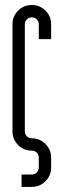

<svg xmlns="http://www.w3.org/2000/svg" viewBox="-20 -594 245 757"><path d="M132.9 -498.1Q132.9 -509.8 124.9 -517.7Q117 -525.6 105.4 -525.6Q94.1 -525.6 86 -517.7Q77.9 -509.8 77.9 -498.1V-76.2Q77.9 -64.6 85.8 -56.6Q93.7 -48.7 105.4 -48.7Q137 -48.7 159.3 -26.4Q181.6 -4.2 181.6 27.5V66.6Q181.6 98.3 159.3 120.6Q137 142.9 105.4 142.9H65V94.1H105.4Q117 94.1 124.9 86.2Q132.9 78.3 132.9 66.6V27.5Q132.9 15.8 124.9 7.9Q117 0 105.4 0Q73.7 0 51.4 -22.3Q29.2 -44.6 29.2 -76.2V-498.1Q29.2 -529.8 51.4 -552.1Q73.7 -574.3 105.4 -574.3Q137 -574.3 159.3 -552.1Q181.6 -529.8 181.6 -498.1V-439.8H132.9Z"/></svg>

Font: Marapfhont
Style: Book
Weight: 400
Version: Version 0.15